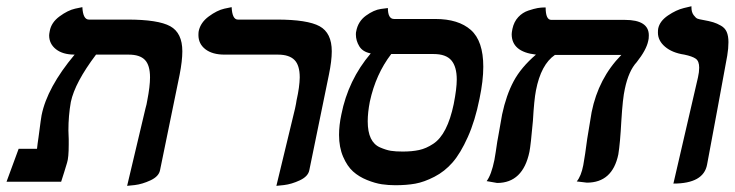

<svg xmlns="http://www.w3.org/2000/svg" viewBox="-20 -585 2365 618"><path d="M389.2 13.2 448.2 -235.8Q452.1 -249 454.1 -262.2Q462.9 -307.1 462.9 -335.9Q462.9 -375 446.5 -392.1Q430.2 -409.2 394 -409.2H289.1Q221.2 -319.3 208 -256.8Q200.2 -212.9 200.2 -165Q200.2 -160.2 200.7 -150.6Q201.2 -141.1 201.2 -137.2V-120.1Q201.2 -77.1 195.8 -61Q192.9 -51.3 186.5 -30.5Q180.2 -9.8 176.8 0H1L40 -106H99.1Q99.1 -109.9 101.1 -123Q103 -136.2 104 -143.1Q112.8 -210.9 113.8 -213.9Q131.8 -303.7 220.2 -409.2Q182.1 -409.2 160.2 -426.5Q138.2 -443.8 138.2 -471.2Q138.2 -475.1 140.1 -484.9Q145 -512.7 171.6 -532.2Q198.2 -551.8 221.7 -557.1L245.1 -562Q247.1 -522 266.1 -522H390.1Q489.3 -522 528.1 -500.5Q566.9 -479 566.9 -419.9Q566.9 -389.2 558.1 -344.2L495.1 -37.1Q491.2 -17.1 464.6 -4.6Q438 7.8 413.6 10.7Z M869.6 13.2 929.7 -235.8Q933.6 -253.9 934.6 -262.2Q944.3 -305.2 944.8 -335.9Q944.8 -375 927.7 -392.1Q910.6 -409.2 874.5 -409.2H702.6Q663.6 -409.2 641.1 -426.5Q618.7 -443.8 618.7 -472.2Q618.7 -480 619.6 -484.9Q625.5 -512.7 652.1 -532.2Q678.7 -551.8 702.1 -557.1L725.6 -562Q727.5 -522 745.6 -522H870.6Q969.7 -522 1008.8 -500.5Q1047.9 -479 1047.9 -419.9Q1047.9 -389.2 1038.6 -344.2L975.6 -37.1Q971.7 -17.1 945.1 -4.6Q918.5 7.8 894 10.7Z M1375.5 -411.1H1239.3Q1189.5 -346.2 1170.4 -257.8Q1163.6 -222.7 1163.6 -194.8Q1163.6 -160.6 1173.6 -139.9Q1183.6 -119.1 1203.1 -110.6Q1222.7 -102.1 1238 -99.6Q1253.4 -97.2 1276.4 -97.2Q1306.2 -97.2 1328.9 -102.1Q1351.6 -106.9 1374.5 -122.1Q1397.5 -137.2 1413.8 -169.2Q1430.2 -201.2 1440.4 -250Q1450.2 -299.8 1450.2 -329.1Q1450.2 -370.1 1432.9 -390.6Q1415.5 -411.1 1375.5 -411.1ZM1252.4 11.2Q1230.5 11.2 1209 8.1Q1187.5 4.9 1161.4 -5.6Q1135.3 -16.1 1116.5 -33Q1097.7 -49.8 1084.5 -80.3Q1071.3 -110.8 1071.3 -150.9Q1071.3 -181.6 1078.6 -215.8Q1100.6 -327.6 1173.3 -413.1Q1147.5 -418 1136.5 -436Q1125.5 -454.1 1125.5 -474.1Q1125.5 -481 1126.5 -483.9Q1132.3 -516.1 1158 -534.7Q1183.6 -553.2 1206.1 -556.2L1228.5 -559.1Q1228.5 -523.9 1248.5 -523.9H1381.3Q1455.6 -523.9 1495.6 -488.5Q1535.6 -453.1 1535.6 -370.1Q1535.6 -325.2 1523.4 -267.1Q1509.3 -196.3 1485.8 -144Q1462.4 -91.8 1437 -62.5Q1411.6 -33.2 1378.4 -16.1Q1345.2 1 1316.9 6.1Q1288.6 11.2 1252.4 11.2Z M1991.2 -298.8Q1984.4 -269 1980 -196.8Q1976.1 -123.5 1970.2 -87.9Q1951.2 2.9 1869.1 2.9Q1869.1 2.9 1836.4 -1Q1850.6 -18.1 1857.4 -53.2Q1863.3 -85.4 1870.1 -138.2Q1881.3 -208 1884.3 -224.1Q1906.2 -333 1980 -408.2H1766.1Q1721.2 -377.4 1705.1 -293.9Q1699.2 -264.2 1695.3 -195.8Q1688.5 -118.7 1684.1 -96.2Q1663.1 3.9 1580.1 3.9Q1580.1 3.9 1546.4 -2Q1561.5 -22 1571.3 -69.8Q1573.2 -78.6 1575.7 -96.2Q1578.1 -113.8 1579.1 -119.1Q1579.1 -120.1 1580.6 -129.2Q1582 -138.2 1583 -142.1Q1583 -144 1596.2 -216.8Q1609.4 -278.8 1633.3 -323.5Q1657.2 -368.2 1705.1 -409.2Q1627 -418 1627 -475.1Q1627 -480 1629.4 -492.2Q1634.3 -515.1 1648.2 -530Q1662.1 -544.9 1680.7 -551Q1699.2 -557.1 1710.7 -559.1Q1722.2 -561 1732.4 -561H1736.3Q1736.3 -521 1754.4 -521H1991.2Q2068.4 -521 2068.4 -471.2Q2068.4 -459 2066.4 -453.1Q2060.5 -424.3 2029.3 -384.8Q2003.4 -356.9 1991.2 -298.8Z M2147.5 5.9 2226.6 -335.9Q2230.5 -353 2230.5 -367.2Q2230.5 -388.2 2219.5 -396Q2208.5 -403.8 2182.6 -409.2Q2143.6 -415 2120.6 -434.6Q2097.7 -454.1 2097.7 -480Q2097.7 -488.8 2098.6 -493.2Q2103.5 -517.1 2130.1 -535.2Q2156.7 -553.2 2181.2 -559.1L2205.6 -564.9V-561Q2205.6 -545.9 2212.6 -536.4Q2219.7 -526.9 2225.1 -524.9Q2230.5 -522.9 2241.7 -521Q2263.7 -517.1 2275.6 -513.4Q2287.6 -509.8 2300.5 -502.4Q2313.5 -495.1 2319.1 -482.2Q2324.7 -469.2 2324.7 -449.2Q2324.7 -429.2 2320.8 -405.8Q2311 -351.6 2289.3 -234.4Q2267.6 -117.2 2255.9 -55.2Q2244.6 5.9 2147.5 5.9Z"/></svg>

Font: Linux Libertine
Style: Semibold Italic
Weight: 600
Italic angle: -11.5°
Designer: Philipp H. Poll
Foundry: Philipp H. Poll
Version: Version 5.1.2 ; ttfautohint (v0.9)